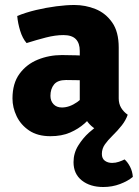

<svg xmlns="http://www.w3.org/2000/svg" viewBox="-20 -531 558 769"><path d="M30 -136.5Q30 -197 58 -235.2Q86 -273.5 131.2 -292Q176.5 -310.5 228 -310.5Q250.5 -310.5 284.8 -309.5Q319 -308.5 346.5 -303V-204Q325 -209 294.8 -209.8Q264.5 -210.5 244.5 -210.5Q211 -210.5 196.5 -192.8Q182 -175 182 -147Q182 -127 194.2 -113.8Q206.5 -100.5 228 -100.5Q258 -100.5 289 -122Q320 -143.5 341.5 -181L363.5 -82Q344 -59 319 -36.8Q294 -14.5 260.5 0Q227 14.5 182 14.5Q130.5 14.5 96.8 -8.2Q63 -31 46.5 -65.8Q30 -100.5 30 -136.5ZM388.5 -1.5Q348 -16.5 326.5 -49Q305 -81.5 299.5 -113V-327Q299.5 -358 283.8 -374.2Q268 -390.5 234 -390.5Q202 -390.5 164 -380.8Q126 -371 86.5 -358.5Q70 -377.5 60.8 -407.8Q51.5 -438 49 -467Q83 -481 124 -490.8Q165 -500.5 205.5 -505.8Q246 -511 278 -511Q322 -511 362.5 -494.8Q403 -478.5 429.2 -441.2Q455.5 -404 455.5 -340.5V-137Q455.5 -115.5 465.2 -99.2Q475 -83 491.5 -71.5ZM479 107.5Q491.5 118.5 501 137Q510.5 155.5 512 177.5Q492.5 194 461 206Q429.5 218 393.5 218Q341 218 307.8 191.8Q274.5 165.5 274.5 118.5Q274.5 82.5 293.2 52.2Q312 22 336.5 0Q361 -22 379 -32.5L491.5 -71.5Q484 -49.5 467.8 -28.8Q451.5 -8 429.5 13.5Q412.5 30 400.2 47.2Q388 64.5 388 85.5Q388 104 400 112.8Q412 121.5 429 121.5Q443 121.5 456.2 117Q469.5 112.5 479 107.5Z"/></svg>

Font: Signika Light
Style: Bold
Weight: 700
Version: Version 2.003;gftools[0.9.32]